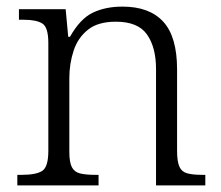

<svg xmlns="http://www.w3.org/2000/svg" viewBox="-20 -564 672 584"><path d="M279.8 -32.2V0H32.7V-32.2H46.9Q89.8 -32.2 108.4 -44.2Q127 -56.2 127 -105V-433.1Q127 -481 108.9 -492.4Q90.8 -503.9 52.7 -503.9H37.6V-536.1H179.7L187.5 -452.1H192.9Q223.6 -506.8 262.2 -525.4Q300.8 -543.9 352.5 -543.9Q434.6 -543.9 476.6 -498Q518.6 -452.1 518.6 -353V-105Q518.6 -72.3 525.9 -56.6Q532.7 -41.5 549.3 -36.9Q565.9 -32.2 594.7 -32.2H604.5V0H454.6V-354Q454.6 -419.9 427.2 -459Q399.9 -498 332.5 -498Q277.8 -498 247.6 -473.6Q216.8 -449.2 203.9 -409.7Q190.9 -370.1 190.9 -326.2V-102.1Q190.9 -70.3 198.7 -55.4Q206.5 -40.5 223.9 -36.4Q241.2 -32.2 269.5 -32.2Z"/></svg>

Font: Koh Santepheap Light
Style: Regular
Weight: 300
Designer: Danh Hong
Version: Version 2.002; ttfautohint (v1.8.3)